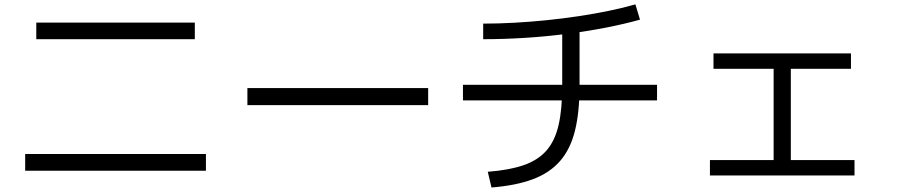

<svg xmlns="http://www.w3.org/2000/svg" viewBox="-20 -795 4040 864"><path d="M93.3 -26.7V-102.1H906.7V-26.7ZM143.3 -618.6V-693.3H856.7V-618.6Z M1093.3 -322V-398.7H1906.7V-322Z M2175 -22Q2272 -29.4 2336.8 -51.9Q2401.6 -74.4 2439.6 -118.2Q2477.6 -162 2493.8 -233Q2510 -304 2510 -408.7V-685.3H2588V-408.7Q2588 -290.3 2567.4 -207Q2546.7 -123.6 2500.2 -70.3Q2453.7 -17 2377.9 11.5Q2302 40 2191.7 48.7ZM2063.3 -343.3V-413.3H2936.7V-343.3ZM2154.3 -688.7Q2222.3 -688.7 2294.8 -692.7Q2367.3 -696.7 2441 -704.2Q2514.7 -711.7 2585.2 -722.4Q2655.7 -733 2720.3 -746.4Q2785 -759.7 2839.3 -775.4L2860 -706.6Q2790.4 -687 2706.2 -670.6Q2622 -654.3 2529.7 -642.5Q2437.4 -630.6 2341.8 -624.6Q2246.3 -618.6 2154.3 -618.6Z M3174.7 -5.3V-74.7H3461.3V-485.3H3190.7V-554.7H3809.3V-485.3H3538.7V-74.7H3825.3V-5.3Z"/></svg>

Font: M PLUS 2 Thin
Style: Regular
Weight: 100
Designer: Coji Morishita
Foundry: UNDERFOREST DESIGN
Version: Version 1.001